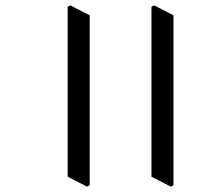

<svg xmlns="http://www.w3.org/2000/svg" viewBox="-20 -662 798 715"><path d="M242 -642 314 -605V28L304 33L232 -4V-637ZM554 -642 626 -605V28L616 33L544 -4V-637Z"/></svg>

Font: Noto Serif Gurmukhi
Style: Regular
Weight: 400
Designer: Vaibhav Singh and the Monotype Design Team
Foundry: Monotype Imaging Inc.
Version: Version 2.003